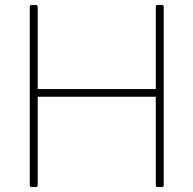

<svg xmlns="http://www.w3.org/2000/svg" viewBox="-20 -754 780 774"><path d="M108 0Q100 0 100 -8V-726Q100 -734 108 -734H124Q132 -734 132 -726V-395H608V-726Q608 -734 616 -734H632Q640 -734 640 -726V-8Q640 0 632 0H616Q608 0 608 -8V-364H132V-8Q132 0 124 0Z"/></svg>

Font: LINE Seed Sans Thin
Style: Regular
Weight: 250
Designer: LINE VX Design & Dalton Maag Ltd & Sandoll Inc
Foundry: Dalton Maag Ltd
Version: Version 1.003